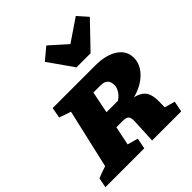

<svg xmlns="http://www.w3.org/2000/svg" viewBox="-245 -966 1110 1110"><g transform="rotate(-45 310.5 -410.5)"><path d="M-24 0 -12 -60Q2 -66 18.5 -72.5Q35 -79 61 -87L144 -449L72 -474L84 -539H432Q519 -539 570.5 -505Q622 -471 622 -413Q622 -358 577 -313.5Q532 -269 461 -251Q509 -239 528 -211Q547 -183 546 -131L545 -84L609 -66L596 0H358L365 -143Q367 -175 358 -187.5Q349 -200 318 -200H266L242 -84L307 -66L294 0ZM373 -436H314L287 -302H381Q406 -319 418.5 -340Q431 -361 431 -381Q431 -436 373 -436ZM348 -608 241 -760 314 -821 418 -728 555 -821 609 -760 463 -608Z"/></g></svg>

Font: Piazzolla SC ExtraBold
Style: Italic
Weight: 800
Italic angle: -11.3°
Designer: Juan Pablo del Peral
Foundry: Huerta Tipografica
Version: Version 1.330